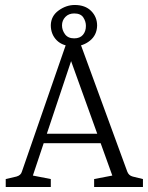

<svg xmlns="http://www.w3.org/2000/svg" viewBox="-20 -751 595 771"><path d="M140 -214H390L405 -176H128ZM491 -62Q497 -46 513 -42L554 -32V0H358V-32L431 -46L252 -543H278L112 -46L184 -32V0H3V-32L46 -42Q64 -47 68 -62L244 -570H305ZM276 -565Q232 -565 208 -589Q184 -613 184 -650Q185 -687 215.5 -709Q246 -731 280 -731Q322 -731 346 -707Q370 -683 370 -648Q369 -610 341 -587.5Q313 -565 276 -565ZM278 -597Q301 -597 313 -611Q325 -625 325 -647Q325 -665 314.5 -681Q304 -697 278 -697Q256 -697 242.5 -683Q229 -669 229 -649Q229 -630 241 -613.5Q253 -597 278 -597Z"/></svg>

Font: Yrsa Light
Style: Regular
Weight: 300
Designer: Anna Giedrys (Yrsa+Rasa design), David Brezina (Yrsa art-direction, Rasa art-direction, design)
Foundry: Rosetta Type Foundry
Version: Version 2.004